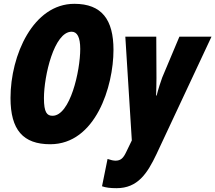

<svg xmlns="http://www.w3.org/2000/svg" viewBox="-20 -745 1127 1005"><path d="M243 10C480 10 574 -292 574 -484C574 -642 513 -725 369 -725C154 -725 35 -457 35 -232C35 -65 101 10 243 10ZM255 -139C226 -139 210 -156 210 -231C210 -347 263 -579 355 -579C384 -579 400 -550 400 -489C400 -373 347 -139 255 -139ZM590 240C701 240 751 163 799 62L1087 -553H919L829 -339C822 -320 808 -278 800 -245H797C798 -275 799 -306 799 -336L798 -553H636L670 -10L640 52C626 81 613 96 585 96C574 96 560 93 543 87L514 230C534 237 557 240 590 240Z"/></svg>

Font: Noto Sans ExtraCondensed Black
Style: Italic
Weight: 900
Width: 2
Italic angle: -12°
Designer: Monotype Design Team
Foundry: Monotype Imaging Inc.
Version: Version 2.013